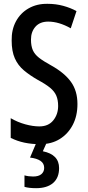

<svg xmlns="http://www.w3.org/2000/svg" viewBox="-20 -744 460 1004"><path d="M385 -200Q385 -138 360.5 -91Q336 -44 292.5 -17Q249 10 190 10Q146 10 108 2Q70 -6 36 -23V-126Q72 -105 112 -94Q152 -83 186 -83Q233 -83 258.5 -114.5Q284 -146 284 -190Q284 -221 274.5 -243.5Q265 -266 242 -285Q219 -304 178 -326Q136 -350 105 -376Q74 -402 57.5 -439Q41 -476 41 -532Q40 -589 63.5 -632.5Q87 -676 130 -700.5Q173 -725 229 -724Q272 -724 310.5 -713.5Q349 -703 380 -686L350 -596Q288 -631 232 -631Q189 -631 165.5 -604.5Q142 -578 142 -537Q142 -504 151.5 -482Q161 -460 184 -442Q207 -424 249 -401Q317 -363 351 -316Q385 -269 385 -200ZM289 135Q289 186 257.5 213Q226 240 169 240Q131 240 108 233V173Q129 179 153 179Q182 179 196.5 166.5Q211 154 211 134Q211 110 191.5 97Q172 84 137 80L171 0H225L204 47Q289 64 289 135Z"/></svg>

Font: Noto Sans Thai ExtCond Med
Style: Regular
Weight: 500
Width: 2
Designer: Monotype Design Team
Foundry: Monotype Imaging Inc.
Version: Version 2.002; ttfautohint (v1.8.4.7-5d5b)